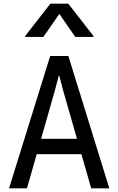

<svg xmlns="http://www.w3.org/2000/svg" viewBox="-20 -1019 640 1039"><path d="M29 0 251.5 -716H350L571.5 0H473.5L321 -531.5L301 -609H298L277.5 -531.5L126 0ZM127 -184.5 153 -268H446L472.5 -184.5ZM116.5 -819V-824.5L252.5 -999H349.5L485.5 -824.5V-819H387.5L290.5 -959H312L214.5 -819Z"/></svg>

Font: Google Sans Code
Style: Regular
Weight: 400
Monospace: yes
Designer: Google Sans Code Authors
Foundry: Google LLC
Version: Version 6.000